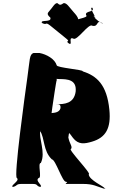

<svg xmlns="http://www.w3.org/2000/svg" viewBox="-20 -1184 756 1236"><path d="M296 -1111C286 -1100 280 -1091 304 -1071C315 -1037 239 -1059 250 -1038C274 -1018 226 -1056 250 -1036C287 -1018 267 -1048 305 -1018C329 -998 382 -956 406 -936C438 -910 397 -929 422 -903C444 -881 401 -923 425 -903C450 -891 417 -949 451 -936C475 -916 551 -1038 575 -1018C616 -1009 599 -1060 634 -1036C661 -1019 611 -1058 635 -1038C645 -1020 576 -1077 591 -1071C615 -1051 562 -1099 586 -1079C601 -1073 548 -1141 575 -1134C599 -1114 550 -1155 574 -1135C595 -1103 525 -1117 534 -1087C558 -1067 441 -1062 465 -1042C479 -1016 412 -1034 437 -1008C459 -986 416 -1028 440 -1008C465 -996 453 -1016 475 -1042C505 -1062 449 -1108 443 -1119C424 -1140 410 -1165 390 -1164C369 -1150 365 -1150 349 -1164C332 -1165 319 -1136 296 -1111ZM156 -684C142 -584 66 -38 89 -38C109 -20 48 8 61 18C84 18 40 20 63 20C96 11 80 0 121 0H187C228 0 208 11 239 20C262 20 218 18 241 18C256 8 203 -20 229 -38C252 -38 220 -135 243 -135C276 -204 227 -294 240 -344C263 -344 214 -343 237 -343C270 -293 256 -213 314 -158C337 -158 381 -14 404 -14C429 -10 389 -4 408 0H512C584 0 600 16 654 32C677 32 632 29 655 29C647 14 554 -24 551 -62C574 -62 414 -225 437 -225C449 -240 428 -257 420 -299C426 -339 421 -333 450 -296C485 -251 525 -258 572 -272C661 -298 696 -359 684 -478C668 -640 602 -696 512 -725C521 -735 343 -748 345 -764C333 -804 281 -834 234 -843H196C168 -833 173 -802 156 -684ZM317 -494C321 -520 342 -667 345 -667C346 -671 344 -678 344 -680C344 -680 338 -678 341 -678C343 -676 356 -675 362 -675C415 -675 475 -671 467 -594C456 -517 395 -513 342 -513C360 -513 373 -512 369 -486C361 -460 332 -458 312 -456Z"/></svg>

Font: Hussar Przerywany
Style: Obl
Weight: 400
Foundry: Cannot Into Space Fonts
Version: Version 0.982